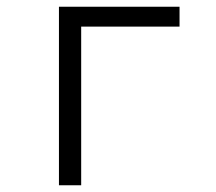

<svg xmlns="http://www.w3.org/2000/svg" viewBox="-20 -550 640 570"><path d="M155 0V-530H513V-471H221V0Z"/></svg>

Font: Geist Mono Light
Style: Regular
Weight: 300
Monospace: yes
Designer: Basement.studio, Andrés Briganti, Mateo Zaragoza
Foundry: Basement.studio, Vercel, Andrés Briganti, Guido Ferreyra, Mateo Zaragoza
Version: Version 1.500; ttfautohint (v1.8.4.7-5d5b)